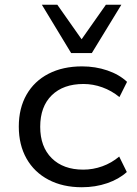

<svg xmlns="http://www.w3.org/2000/svg" viewBox="-20 -778 577 807"><path d="M324 9Q244 9 184 -22.5Q124 -54 91.5 -111.5Q59 -169 59 -246Q59 -323 91.5 -380Q124 -437 184 -468Q244 -499 325 -499Q381 -499 431 -482Q481 -465 514 -434L482 -370Q449 -397 410 -411Q371 -425 331 -425Q246 -425 197.5 -377.5Q149 -330 149 -245Q149 -161 197.5 -113Q246 -65 330 -65Q371 -65 410 -79Q449 -93 481 -120L513 -55Q480 -25 430.5 -8Q381 9 324 9ZM279 -555 156 -758H221L323 -613L425 -758H490L366 -555Z"/></svg>

Font: Nunito Sans 10pt SemiExpanded
Style: Regular
Weight: 400
Width: 6
Designer: Vernon Adams
Foundry: Vernon Adams
Version: Version 3.101;gftools[0.9.27]